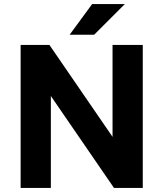

<svg xmlns="http://www.w3.org/2000/svg" viewBox="-20 -920 800 940"><path d="M81 0V-700H222L531 -250V-700H679V0H538L229 -450V0ZM321 -750 431 -900H591L441 -750Z"/></svg>

Font: Golos Text SemiBold
Style: Regular
Weight: 600
Designer: A.Korolkova, Vitaly Kuzmin
Foundry: ParaType Ltd
Version: Version 2.004